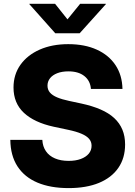

<svg xmlns="http://www.w3.org/2000/svg" viewBox="-20 -968 705 999"><path d="M336.9 10.7Q242.7 10.7 175 -17.8Q107.4 -46.4 71 -102.3Q34.7 -158.2 33.7 -240.2H200.2Q202.1 -205.6 219 -181.2Q235.8 -156.7 266.1 -143.8Q296.4 -130.9 336.9 -130.9Q373.5 -130.9 400.4 -140.9Q427.2 -150.9 441.9 -168.5Q456.5 -186 456.5 -210Q456.5 -230.5 443.6 -245.6Q430.7 -260.7 403.8 -272.2Q377 -283.7 335 -292.5L259.3 -308.6Q158.2 -330.6 104.2 -381.1Q50.3 -431.6 50.3 -512.7Q50.3 -580.1 86.4 -630.9Q122.6 -681.6 186.8 -710Q251 -738.3 335 -738.3Q420.9 -738.3 483.6 -709.7Q546.4 -681.2 581.1 -628.9Q615.7 -576.7 617.2 -505.4H453.1Q449.7 -547.9 418.9 -572.3Q388.2 -596.7 335.9 -596.7Q302.7 -596.7 278.1 -587.2Q253.4 -577.6 240.2 -560.8Q227.1 -543.9 227.1 -522.5Q227.1 -501.5 239.7 -486.6Q252.4 -471.7 277.6 -461.2Q302.7 -450.7 339.8 -442.9L403.8 -429.2Q460.4 -417 503.2 -398.4Q545.9 -379.9 574.2 -353.8Q602.5 -327.6 616.7 -293.5Q630.9 -259.3 630.9 -216.3Q630.9 -145.5 595.7 -94.5Q560.5 -43.5 494.9 -16.4Q429.2 10.7 336.9 10.7ZM266.6 -948.2 331.1 -867.2 397 -948.2H530.8V-946.3L394.5 -794.9H267.6L132.8 -946.3V-948.2Z"/></svg>

Font: Inter 24pt ExtraBold
Style: Regular
Weight: 800
Designer: Rasmus Andersson
Foundry: rsms
Version: Version 4.001;git-66647c0bb